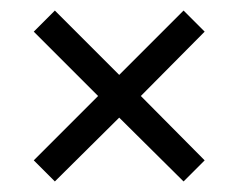

<svg xmlns="http://www.w3.org/2000/svg" viewBox="-20 -492 451 364"><path d="M368 -432 247 -310 368 -188 328 -148 206 -269 84 -148 44 -188 166 -310 44 -432 84 -472 206 -350 328 -472Z"/></svg>

Font: Cinzel Decorative
Style: Bold
Weight: 700
Version: Version 1.002;PS 001.002;hotconv 1.0.56;makeotf.lib2.0.21325